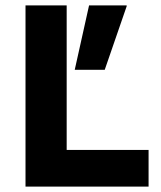

<svg xmlns="http://www.w3.org/2000/svg" viewBox="-20 -695 598 715"><path d="M75 0V-675H228.3V-136.7H533.3V0ZM258.3 -435 311.7 -675H451.7V-671.7L370 -435Z"/></svg>

Font: Funnel Sans ExtraBold
Style: Regular
Weight: 800
Version: Version 1.000; Beta; Release 5; Build 24; ttfautohint (v1.8.